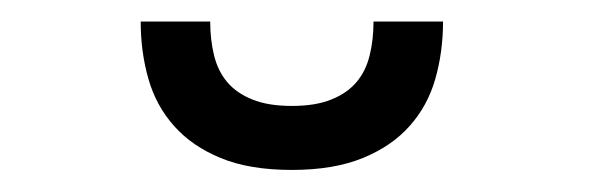

<svg xmlns="http://www.w3.org/2000/svg" viewBox="-20 -736 537 174"><path d="M244.5 -582Q206 -582 180 -592.8Q154 -603.5 137.8 -621.8Q121.5 -640 114.5 -664.5Q107.5 -689 107.5 -716.5H170.5Q170.5 -700 174 -685.8Q177.5 -671.5 186 -661.5Q194.5 -651.5 208.8 -645.8Q223 -640 244.5 -640Q266 -640 280.2 -645.8Q294.5 -651.5 303 -661.5Q311.5 -671.5 315 -685.8Q318.5 -700 318.5 -716.5H381.5Q381.5 -689 374.5 -664.5Q367.5 -640 351.2 -621.8Q335 -603.5 308.8 -592.8Q282.5 -582 244.5 -582Z"/></svg>

Font: Lato
Style: Regular
Weight: 400
Designer: Lukasz Dziedzic with Adam Twardoch and Botio Nikoltchev
Foundry: tyPoland Lukasz Dziedzic
Version: Version 2.015; 2015-08-06; http://www.latofonts.com/